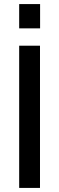

<svg xmlns="http://www.w3.org/2000/svg" viewBox="-20 -921 290 941"><path d="M176 0H74V-697H176ZM176.5 -782H74V-901H176.5Z"/></svg>

Font: Acari Sans Neue SemiBold
Style: Regular
Weight: 600
Designer: Alfredo Marco Pradil (font), Cristiano Sobral (main changes)
Foundry: Hanken Design Co. (font), Cristiano Sobral (main changes)
Version: Version 2.459;March 19, 2022;FontCreator 14.0.0.2808 64-bit;